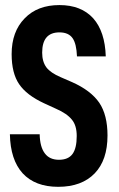

<svg xmlns="http://www.w3.org/2000/svg" viewBox="-20 -721 466 749"><path d="M134.8 -197.3Q135.7 -147.5 155.3 -122.1Q173.8 -97.7 210 -97.7Q246.1 -97.7 262.7 -120.1Q279.3 -142.6 279.3 -190.4Q279.3 -231.4 260.7 -253.9Q241.2 -278.3 198.2 -296.9L151.4 -318.4Q84 -349.6 54.7 -392.6Q25.4 -435.5 25.4 -509.8Q25.4 -597.7 76.2 -649.4Q126 -701.2 211.9 -701.2Q296.9 -701.2 343.8 -649.4Q389.6 -597.7 392.6 -501H280.3Q278.3 -549.8 263.7 -571.3Q248 -594.7 211.9 -594.7Q144.5 -594.7 144.5 -515.6Q144.5 -480.5 161.1 -458Q177.7 -436.5 216.8 -419.9L261.7 -400.4Q334 -368.2 367.2 -320.3Q399.4 -272.5 399.4 -192.4Q399.4 -96.7 349.6 -44.9Q298.8 7.8 207 7.8Q117.2 7.8 68.4 -44.9Q20.5 -97.7 18.6 -197.3Z"/></svg>

Font: Dinish Condensed
Style: Bold
Weight: 700
Width: 3
Designer: Bert Driehuis
Foundry: Playbeing
Version: Version 3.006; git-39231f3c-release